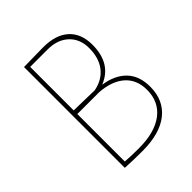

<svg xmlns="http://www.w3.org/2000/svg" viewBox="-183 -747 858 858"><g transform="rotate(-45 246.0 -318.0)"><path d="M233 -639Q312 -639 354.5 -600.5Q397 -562 397 -491Q397 -372 301 -334Q370 -324 408.5 -284.5Q447 -245 447 -176Q447 -91 388 -44Q329 3 219 3Q161 3 110 0V-637ZM240 -618H130V-343L260 -340Q316 -351 346 -390Q376 -429 376 -491Q376 -549 339 -583.5Q302 -618 240 -618ZM269 -320H130V-20Q169 -17 215 -17Q317 -17 372 -59Q427 -101 427 -176Q427 -240 386 -277Q345 -314 269 -320Z"/></g></svg>

Font: Alegreya Sans Thin
Style: Regular
Weight: 100
Designer: Juan Pablo del Peral
Foundry: Huerta Tipografica
Version: Version 2.007